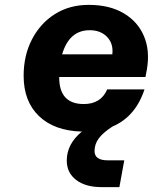

<svg xmlns="http://www.w3.org/2000/svg" viewBox="-20 -531 627 788"><path d="M77 -220Q77 -303 111 -369Q145 -435 205 -473Q265 -511 344 -511Q429 -511 487 -477Q545 -443 570.5 -383.5Q596 -324 583 -247L577 -215H223V-213Q223 -104 324 -104Q394 -104 420 -164H573Q536 -52 442 -12Q402 14 385 37.5Q368 61 368 89Q368 127 422 127H490L470 237H397Q331 237 292.5 207.5Q254 178 254 128Q254 60 316 9Q203 6 140 -54.5Q77 -115 77 -220ZM348 -407Q264 -407 235 -308H441Q446 -352 419.5 -379.5Q393 -407 348 -407Z"/></svg>

Font: Overused Grotesk
Style: Bold Italic
Weight: 700
Italic angle: -10°
Version: Version 0.003